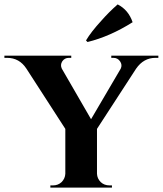

<svg xmlns="http://www.w3.org/2000/svg" viewBox="-51 -853 740 873"><path d="M340 -669Q363 -708 409 -758Q444 -798 484 -833Q533 -808 552 -752Q449 -687 347 -662ZM669 -600V-590H656Q602 -590 568 -541L390 -267V-63Q391 -41 407 -25Q423 -10 447 -10H458V0H178V-10H190Q213 -10 229 -25Q245 -41 246 -63V-267L69 -541Q37 -590 -19 -590H-31V-600H273V-590H262Q243 -590 232 -574Q222 -558 230 -541L363 -311L498 -541Q506 -558 495 -574Q484 -590 465 -590H455V-600Z"/></svg>

Font: Cinzel Bold(RUS BY LYAJKA)
Style: Regular
Weight: 700
Designer: Natanael Gama
Version: Version 1.001;PS 001.001;hotconv 1.0.56;makeotf.lib2.0.21325